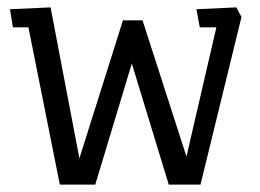

<svg xmlns="http://www.w3.org/2000/svg" viewBox="-20 -500 705 520"><path d="M142 0 57 -426H15L7 -475L117 -480L195 -71L313 -445H366L485 -76L566 -426H521L512 -475L620 -480L634 -454L523 0H437L337 -328L238 0Z"/></svg>

Font: Kreon Light Light
Style: Regular
Weight: 300
Version: Version 2.002